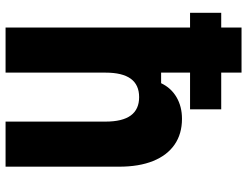

<svg xmlns="http://www.w3.org/2000/svg" viewBox="-119 -769 888 690"><g transform="rotate(90 325.0 -424.0)"><path d="M26 -663V-775H373V-663ZM79 0V-848H241V-559H279Q296 -595 329.5 -614.5Q363 -634 407 -634Q461 -634 499.5 -607.5Q538 -581 558.5 -530.5Q579 -480 579 -408V0H417V-359Q417 -420 395 -450Q373 -480 329 -480Q285 -480 263 -450Q241 -420 241 -359V0Z"/></g></svg>

Font: Martian Mono SemiCondensed
Style: Bold
Weight: 700
Width: 4
Designer: Roman Shamin
Foundry: Evil Martians
Version: Version 1.000